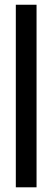

<svg xmlns="http://www.w3.org/2000/svg" viewBox="-20 -798 223 818"><path d="M47.4 0V-777.8H135.7V0Z"/></svg>

Font: Voltaire
Style: Regular
Weight: 400
Designer: Yvonne Schüttler, Eben Sorkin, Emma Marichal
Foundry: Sorkin Type Co.
Version: Version 1.010; ttfautohint (v1.8.4.7-5d5b)